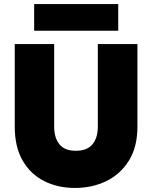

<svg xmlns="http://www.w3.org/2000/svg" viewBox="-20 -923 752 950"><path d="M53 -705H248V-296Q248 -241 274 -209Q300 -177 355 -177Q411 -177 437.5 -209Q464 -241 464 -296V-705H660V-296Q660 -196 618 -128.5Q576 -61 506 -27Q436 7 351 7Q266 7 198.5 -27Q131 -61 92 -128.5Q53 -196 53 -296ZM149 -903H565V-771H149Z"/></svg>

Font: Parkinsans ExtraBold
Style: Regular
Weight: 800
Designer: Red Stone, Indian Type Foundry
Foundry: Indian Type Foundry
Version: Version 1.000